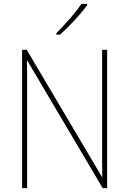

<svg xmlns="http://www.w3.org/2000/svg" viewBox="-20 -971 667 991"><path d="M533 0H510L121 -658H119Q120 -623 120 -591Q120 -559 120 -519V0H94V-714H118L506 -58H508Q507 -95 507 -132.5Q507 -170 507 -200V-714H533ZM430 -944Q404 -909 364.5 -866Q325 -823 289 -792H271V-800Q305 -834 341 -875Q377 -916 400 -951H430Z"/></svg>

Font: Noto Sans Thai SemCond Thin
Style: Regular
Weight: 100
Width: 4
Designer: Monotype Design Team
Foundry: Monotype Imaging Inc.
Version: Version 2.002; ttfautohint (v1.8.4.7-5d5b)